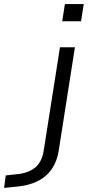

<svg xmlns="http://www.w3.org/2000/svg" viewBox="-154 -725 443 938"><path d="M150 -621 163 -705H255L242 -621ZM-134 193 -126 132 -71 126Q-17 121 16.5 94.5Q50 68 59 14L139 -494H212L133 10Q127 50 110.5 81.5Q94 113 68 135Q42 157 6.5 170Q-29 183 -75 187Z"/></svg>

Font: Nunito Sans 7pt SemiExpanded Light
Style: Italic
Weight: 300
Width: 6
Italic angle: -9°
Designer: Vernon Adams
Foundry: Vernon Adams
Version: Version 3.101;gftools[0.9.27]